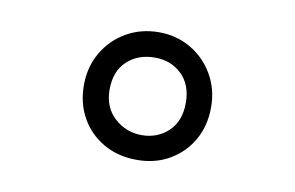

<svg xmlns="http://www.w3.org/2000/svg" viewBox="-45 -797 690 449"><g transform="rotate(10 300.0 -572.5)"><path d="M301 -421Q256 -421 221.5 -441Q187 -461 168 -495Q149 -529 149 -572Q149 -615 169 -649.5Q189 -684 223.5 -704Q258 -724 301 -724Q343 -724 377 -704Q411 -684 431 -649.5Q451 -615 451 -572Q451 -529 432 -495Q413 -461 379 -441Q345 -421 301 -421ZM302 -480Q340 -480 365.5 -504.5Q391 -529 391 -572Q391 -615 365.5 -639.5Q340 -664 302 -664Q262 -664 236 -640Q210 -616 210 -572Q210 -530 237.5 -505Q265 -480 302 -480Z"/></g></svg>

Font: Noto Sans Mono
Style: Regular
Weight: 400
Designer: Monotype Design Team
Foundry: Monotype Imaging Inc.
Version: Version 2.014